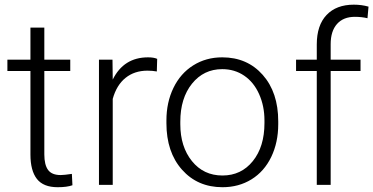

<svg xmlns="http://www.w3.org/2000/svg" viewBox="-20 -780 1575 810"><path d="M167 -663.6V-528.3H276.4V-480.5H167V-128.4Q167 -84.5 182.9 -63Q198.7 -41.5 235.8 -41.5Q250.5 -41.5 283.2 -46.4L285.6 1.5Q262.7 9.8 223.1 9.8Q163.1 9.8 135.7 -25.1Q108.4 -60.1 108.4 -127.9V-480.5H11.2V-528.3H108.4V-663.6Z M641.6 -478.5Q623 -481.9 602.1 -481.9Q547.4 -481.9 509.5 -451.4Q471.7 -420.9 455.6 -362.8V0H397.5V-528.3H454.6L455.6 -444.3Q502 -538.1 604.5 -538.1Q628.9 -538.1 643.1 -531.7Z M682.1 -272Q682.1 -348.1 711.7 -409.2Q741.2 -470.2 795.2 -504.2Q849.1 -538.1 917.5 -538.1Q1022.9 -538.1 1088.4 -464.1Q1153.8 -390.1 1153.8 -268.1V-255.9Q1153.8 -179.2 1124.3 -117.9Q1094.7 -56.6 1041 -23.4Q987.3 9.8 918.5 9.8Q813.5 9.8 747.8 -64.2Q682.1 -138.2 682.1 -260.3ZM740.7 -255.9Q740.7 -161.1 789.8 -100.3Q838.9 -39.6 918.5 -39.6Q997.6 -39.6 1046.6 -100.3Q1095.7 -161.1 1095.7 -260.7V-272Q1095.7 -332.5 1073.2 -382.8Q1050.8 -433.1 1010.3 -460.7Q969.7 -488.3 917.5 -488.3Q839.4 -488.3 790 -427Q740.7 -365.7 740.7 -266.6Z M1316.4 0V-480.5H1229V-528.3H1316.4V-592.3Q1316.4 -673.3 1357.7 -716.8Q1398.9 -760.3 1472.7 -760.3Q1505.9 -760.3 1534.7 -752L1530.3 -703.1Q1505.9 -709 1477.1 -709Q1428.7 -709 1401.9 -679Q1375 -648.9 1375 -593.8V-528.3H1501V-480.5H1375V0Z"/></svg>

Font: Vazir Thin UI
Style: Thin-UI
Weight: 100
Designer: Saber Rastikerdar
Foundry: Saber Rastikerdar
Version: Version 30.0.0